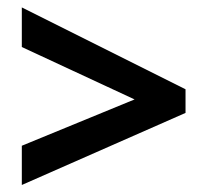

<svg xmlns="http://www.w3.org/2000/svg" viewBox="-20 -601 570 528"><path d="M40 -200.2 350.1 -327.6 40 -471.7V-580.6L490.2 -355.5V-290.5L40 -92.3Z"/></svg>

Font: Bpm'online Open Sans
Style: Bold
Weight: 700
Foundry: Ascender Corporation
Version: Version 1.10